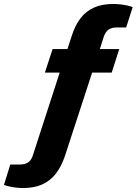

<svg xmlns="http://www.w3.org/2000/svg" viewBox="-30 -754 691 971"><path d="M87 197Q73 197 53.5 195Q34 193 17 189Q0 185 -10 181L22 78H70Q98 78 114 66Q130 54 137 29L272 -387H197L236 -506H311L332 -570Q349 -625 377 -661.5Q405 -698 446 -716Q487 -734 544 -734Q559 -734 577.5 -732Q596 -730 613.5 -726Q631 -722 641 -718L608 -615H560Q533 -615 517.5 -603Q502 -591 494 -566L475 -506H573L535 -387H436L299 33Q281 87 253 123.5Q225 160 184 178.5Q143 197 87 197Z"/></svg>

Font: Archivo SemiBold ExtraBold
Style: Italic
Weight: 800
Italic angle: -10°
Version: Version 2.001